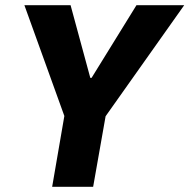

<svg xmlns="http://www.w3.org/2000/svg" viewBox="-20 -720 730 740"><path d="M181 0H339L387 -272L690 -700H506L333 -420H328L252 -700H74L228 -273Z"/></svg>

Font: Fixel Text 20240404
Style: Bold Italic
Weight: 700
Width: 4
Italic angle: -10°
Designer: AlfaBravo + MacPaw
Foundry: Kyrylo Tkachov, Marchela Mozhyna, Serhii Makarenko, Maria Weinstein, Zakhar Kryvoshyya
Version: Version 1.211;Glyphs 3.2 (3225)